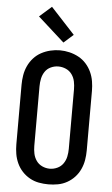

<svg xmlns="http://www.w3.org/2000/svg" viewBox="-64 -1027 628 1076"><g transform="rotate(5 250.0 -488.5)"><path d="M250 8Q223 8 196 3Q169 -2 145 -15.5Q121 -29 102.5 -49Q84 -69 72.5 -94Q61 -119 56.5 -146Q52 -173 52 -200V-535Q52 -562 56.5 -589Q61 -616 72.5 -641Q84 -666 102.5 -686.5Q121 -707 145 -720Q169 -733 196 -739.5Q223 -746 250 -746Q277 -746 304 -739.5Q331 -733 355 -720Q379 -707 397.5 -686.5Q416 -666 427.5 -641Q439 -616 443.5 -589Q448 -562 448 -535V-200Q448 -173 443.5 -146Q439 -119 427.5 -94Q416 -69 397.5 -49Q379 -29 355 -15.5Q331 -2 304 3Q277 8 250 8ZM250 -80Q272 -80 292.5 -89.5Q313 -99 325.5 -117Q338 -135 342.5 -156.5Q347 -178 347 -200V-535Q347 -557 342.5 -579Q338 -601 325 -619Q312 -637 291.5 -646Q271 -655 249 -655Q227 -655 206.5 -645.5Q186 -636 174 -618Q162 -600 157.5 -578.5Q153 -557 153 -535V-200Q153 -178 157.5 -156.5Q162 -135 174.5 -117Q187 -99 207.5 -89.5Q228 -80 250 -80ZM265 -791 116 -925 184 -985 319 -839Z"/></g></svg>

Font: Zed Mono Semibold
Style: Regular
Weight: 600
Monospace: yes
Designer: Belleve Invis
Foundry: Belleve Invis
Version: Version 1.0.0; ttfautohint (v1.8.4)